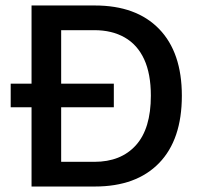

<svg xmlns="http://www.w3.org/2000/svg" viewBox="-20 -680 752 700"><path d="M19 -289V-375H395V-289ZM326 -660Q477 -660 560 -574.5Q643 -489 643 -331Q643 -171 560 -85.5Q477 0 326 0H95V-660ZM324 -90Q421 -90 475.5 -150.5Q530 -211 530 -331Q530 -411 505.5 -464Q481 -517 434.5 -543.5Q388 -570 324 -570H203V-90Z"/></svg>

Font: Kantumruy Pro Medium
Style: Regular
Weight: 500
Designer: Sovichet Tep
Foundry: Sovichet Tep
Version: Version 1.002